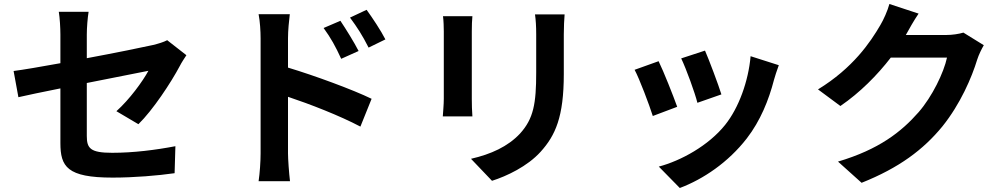

<svg xmlns="http://www.w3.org/2000/svg" viewBox="-20 -848 5040 960"><path d="M672 -227C744 -297 835 -435 879 -518C888 -536 903 -558 912 -572L816 -647C797 -637 773 -630 745 -623C700 -613 560 -584 414 -557V-675C414 -709 418 -759 423 -789H274C279 -759 282 -708 282 -675V-532C183 -514 95 -499 48 -493L72 -362C114 -372 193 -388 282 -406V-133C282 -15 315 40 543 40C650 40 770 30 853 18L857 -117C758 -98 647 -84 541 -84C432 -84 414 -106 414 -168V-433C556 -461 691 -488 722 -494C694 -442 628 -351 562 -292Z M1907 -651C1884 -696 1842 -759 1813 -799L1730 -760C1767 -710 1791 -673 1823 -610ZM1773 -593C1750 -638 1710 -702 1682 -744L1598 -708C1635 -657 1657 -617 1686 -554ZM1420 -656C1420 -698 1425 -742 1429 -777H1273C1280 -741 1283 -692 1283 -656V-81C1283 -42 1279 19 1273 58H1430C1425 17 1420 -53 1420 -81V-364C1528 -328 1678 -270 1782 -215L1838 -354C1746 -399 1553 -470 1420 -510Z M2195 -767C2198 -745 2199 -710 2199 -691V-354C2199 -324 2195 -285 2194 -266H2342C2340 -289 2339 -328 2339 -353V-691C2339 -723 2340 -745 2342 -767ZM2655 -776C2659 -748 2661 -716 2661 -676V-486C2661 -330 2648 -255 2580 -180C2519 -115 2435 -77 2335 -54L2440 56C2513 33 2617 -16 2683 -89C2757 -171 2799 -263 2799 -478V-676C2799 -716 2801 -748 2803 -776Z M3505 -595 3386 -556C3411 -504 3455 -383 3467 -334L3587 -376C3573 -422 3524 -552 3505 -595ZM3733 -567C3722 -442 3674 -309 3606 -224C3523 -120 3384 -44 3274 -15L3379 92C3496 48 3621 -36 3714 -156C3782 -244 3824 -348 3850 -449C3856 -469 3862 -490 3874 -522ZM3273 -542 3153 -499C3177 -455 3227 -322 3244 -268L3366 -314C3346 -370 3298 -491 3273 -542Z M4797 -685C4774 -678 4741 -673 4710 -673H4509L4512 -678C4524 -700 4549 -745 4573 -780L4427 -828C4418 -794 4397 -748 4382 -723C4332 -637 4245 -508 4070 -401L4182 -318C4280 -385 4367 -473 4434 -560H4715C4699 -485 4641 -365 4573 -287C4486 -188 4375 -101 4170 -40L4288 66C4476 -9 4597 -100 4692 -216C4782 -328 4839 -461 4866 -550C4874 -575 4888 -603 4899 -622Z"/></svg>

Font: Genne Gothic Bold
Style: Regular
Weight: 700
Designer: Ryoko NISHIZUKA (kana & ideographs); Paul D. Hunt (Latin, Greek & Cyrillic); Wenlong ZHANG (bopomofo); Sandoll Communica
Foundry: Adobe Systems Incorporated
Version: Version 1.004;PS 1.004;hotconv 16.6.51;makeotf.lib2.5.65220